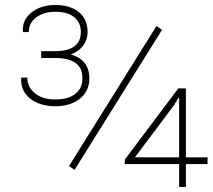

<svg xmlns="http://www.w3.org/2000/svg" viewBox="-20 -742 847 762"><path d="M275.9 -67.9 253.9 -83 601.1 -638.7 623 -623.5ZM690.9 0V-90.8H475.1V-108.4L687.5 -391.1H717.8V-117.7H803.7V-90.8H717.8V0ZM515.6 -117.7H690.9V-352.5L688 -353.5L670.4 -324.2ZM198.7 -320.3Q161.1 -320.3 129.9 -333Q98.6 -345.7 80.6 -370.6Q62.5 -395.5 64 -431.2L64.9 -434.1H88.4Q88.4 -396 118.9 -371.6Q149.4 -347.2 198.7 -347.2Q250.5 -347.2 278.8 -369.4Q307.1 -391.6 307.1 -430.7Q307.1 -472.7 280 -492.2Q252.9 -511.7 199.2 -511.7H143.6V-539.1H199.2Q300.8 -539.1 300.8 -615.7Q300.8 -651.4 275.1 -673.3Q249.5 -695.3 198.7 -695.3Q153.8 -695.3 124 -673.1Q94.2 -650.9 94.2 -614.7H71.8L70.8 -617.7Q67.9 -663.6 105.5 -692.9Q143.1 -722.2 198.7 -722.2Q258.3 -722.2 293 -694.1Q327.6 -666 327.6 -614.3Q327.6 -584.5 310.1 -561Q292.5 -537.6 260.7 -525.9Q334.5 -504.9 334.5 -431.6Q334.5 -379.4 296.6 -349.9Q258.8 -320.3 198.7 -320.3Z"/></svg>

Font: Roboto Slab LO Thin
Style: Regular
Weight: 250
Designer: Google
Version: Version 2.00;September 28, 2018;FontCreator 11.5.0.2427 64-b